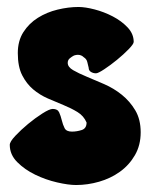

<svg xmlns="http://www.w3.org/2000/svg" viewBox="-20 -524 431 550"><path d="M205 -504Q224 -504 251 -497Q278 -490 303 -477Q328 -464 345.5 -445.5Q363 -427 363 -404Q363 -398 348.5 -383Q334 -368 315 -352.5Q296 -337 278.5 -325.5Q261 -314 255 -314Q247 -314 240.5 -318Q234 -322 234 -330Q232 -338 230 -346.5Q228 -355 220 -360Q213 -367 203 -367Q198 -367 192 -365Q186 -362 180 -357Q174 -352 174 -344Q174 -332 189.5 -323Q205 -314 228 -304.5Q251 -295 278.5 -283Q306 -271 329 -252.5Q352 -234 367.5 -208Q383 -182 383 -145Q383 -108 366.5 -79.5Q350 -51 323.5 -32Q297 -13 264 -3.5Q231 6 198 6Q176 6 143.5 -1.5Q111 -9 81 -23.5Q51 -38 29.5 -59.5Q8 -81 8 -109Q8 -118 24 -135Q40 -152 60.5 -169Q81 -186 101.5 -199Q122 -212 131 -212Q145 -212 149.5 -202Q154 -192 157 -179.5Q160 -167 165 -157Q170 -147 186 -147Q200 -147 214 -151.5Q228 -156 228 -173Q220 -192 202 -203Q184 -214 162 -223Q140 -232 117 -242Q94 -252 75 -268Q56 -284 43.5 -308.5Q31 -333 31 -372Q31 -407 47 -432Q63 -457 88.5 -473Q114 -489 145 -496.5Q176 -504 205 -504Z"/></svg>

Font: r_Neptun CAT
Style: Regular
Weight: 400
Foundry: Peter Wiegel, CAT-Fonts
Version: Version 1.000;June 8, 2024;FontCreator 14.0.0.2814 32-bit